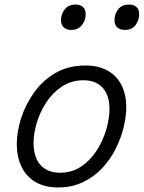

<svg xmlns="http://www.w3.org/2000/svg" viewBox="-20 -808 634 847"><path d="M236 19Q177 19 136 -5.5Q95 -30 74.5 -73.5Q54 -117 54 -172Q54 -226 73 -286Q92 -346 130 -399.5Q168 -453 224.5 -486Q281 -519 357 -519Q415 -519 455.5 -496Q496 -473 516.5 -431.5Q537 -390 537 -335Q537 -295 525.5 -247Q514 -199 490.5 -152Q467 -105 431 -66.5Q395 -28 346 -4.5Q297 19 236 19ZM244 -46Q298 -46 339 -74Q380 -102 407.5 -145.5Q435 -189 449 -237.5Q463 -286 463 -327Q463 -368 449.5 -396Q436 -424 410.5 -439Q385 -454 349 -454Q295 -454 253.5 -426.5Q212 -399 184 -356Q156 -313 142 -265.5Q128 -218 128 -177Q128 -136 141.5 -106.5Q155 -77 181.5 -61.5Q208 -46 244 -46ZM293 -676Q274 -676 261.5 -687Q249 -698 249 -720Q249 -745 265.5 -766.5Q282 -788 314 -788Q333 -788 345.5 -777.5Q358 -767 358 -745Q358 -720 342 -698Q326 -676 293 -676ZM530 -676Q510 -676 497.5 -687Q485 -698 485 -720Q485 -745 501 -766.5Q517 -788 550 -788Q569 -788 581.5 -777.5Q594 -767 594 -745Q594 -720 578.5 -698Q563 -676 530 -676Z"/></svg>

Font: Playwrite CU Light
Style: Regular
Weight: 300
Designer: Veronika Burian, José Scaglione
Foundry: TypeTogether
Version: Version 1.002